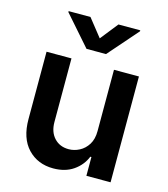

<svg xmlns="http://www.w3.org/2000/svg" viewBox="-115 -859 837 956"><g transform="rotate(15 304.0 -381.0)"><path d="M413.7 -229.4V-545.5H542.3V0H417.6V-96.9H411.9Q393.5 -51.1 351.4 -22Q309.3 7.1 247.9 7.1Q167.6 7.1 116.8 -46.3Q66.1 -99.8 66.1 -198.2V-545.5H194.6V-218Q194.6 -166.2 223 -135.7Q251.4 -105.1 297.6 -105.1Q326 -105.1 352.6 -119Q379.3 -132.8 396.5 -160.3Q413.7 -187.9 413.7 -229.4ZM232.6 -769.2 304.7 -678.3 376.8 -769.2H489.3V-764.2L355.1 -610.8H254.6L120 -764.2V-769.2Z"/></g></svg>

Font: Inter Zeller Semi Bold
Style: Regular
Weight: 600
Designer: Rasmus Andersson; Joe Bland
Foundry: zeller
Version: Version 3.015;git-dec3a8cb1